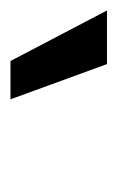

<svg xmlns="http://www.w3.org/2000/svg" viewBox="-82 -844 229 376"><g transform="rotate(90 33.0 -655.5)"><path d="M-135 -750H-30L39 -561H-36Z"/></g></svg>

Font: Lobster Two
Style: Bold
Weight: 700
Designer: Pablo Impallari
Foundry: Pablo Impallari. www.impallari.com
Version: Version 1.006